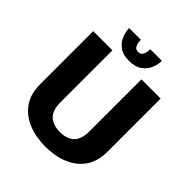

<svg xmlns="http://www.w3.org/2000/svg" viewBox="-235 -1020 1181 1181"><g transform="rotate(45 355.0 -430.0)"><path d="M355.5 11Q273.5 11 206.8 -16Q140 -43 100.8 -98.2Q61.5 -153.5 61.5 -237.5V-700H228.5V-247.5Q228.5 -178 262.2 -147Q296 -116 355.5 -116Q415.5 -116 448.2 -147Q481 -178 481 -248V-700H648V-237.5Q648 -153.5 609.2 -98.2Q570.5 -43 504.2 -16Q438 11 355.5 11ZM489.5 -869.5Q489.5 -838.5 476 -805.2Q462.5 -772 431 -749Q399.5 -726 346 -726Q293 -726 262 -749Q231 -772 217.8 -805.5Q204.5 -839 204.5 -869.5H306Q306 -864 307.8 -848.2Q309.5 -832.5 318.2 -818.5Q327 -804.5 347 -804.5Q367.5 -804.5 376.2 -818.5Q385 -832.5 386.8 -848.2Q388.5 -864 388.5 -869.5Z"/></g></svg>

Font: League Mono
Style: Bold
Weight: 700
Width: 6
Designer: Tyler Finck
Foundry: The League of Moveable Type / Tyler Finck
Version: Version 2.300;RELEASE